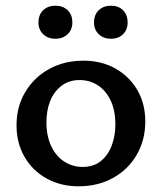

<svg xmlns="http://www.w3.org/2000/svg" viewBox="-20 -643 569 674"><path d="M256 11Q193 11 143.5 -16.5Q94 -44 66 -92.5Q38 -141 38 -203Q38 -269 69 -320.5Q100 -372 153 -401Q206 -430 273 -430Q336 -430 385 -402.5Q434 -375 462 -327Q490 -279 490 -217Q490 -151 460 -99.5Q430 -48 377 -18.5Q324 11 256 11ZM270 -57Q309 -57 334.5 -78Q360 -99 372.5 -133Q385 -167 385 -206Q385 -255 368.5 -290Q352 -325 323.5 -343.5Q295 -362 259 -362Q222 -362 195.5 -341.5Q169 -321 156 -288Q143 -255 143 -214Q143 -165 160 -129.5Q177 -94 206 -75.5Q235 -57 270 -57ZM175 -507Q148 -507 131.5 -523Q115 -539 115 -564Q115 -591 131.5 -607Q148 -623 175 -623Q201 -623 217.5 -607Q234 -591 234 -564Q234 -539 217.5 -523Q201 -507 175 -507ZM370 -507Q343 -507 326.5 -523Q310 -539 310 -564Q310 -591 326.5 -607Q343 -623 370 -623Q396 -623 412 -607Q428 -591 428 -564Q428 -539 412 -523Q396 -507 370 -507Z"/></svg>

Font: Ysabeau Office SemiBold
Style: Regular
Weight: 600
Designer: Christian Thalmann (Catharsis Fonts)
Version: Version 2.001;gftools[0.9.30]; featfreeze: tnum,lnum,ss02